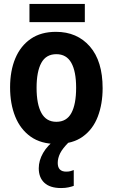

<svg xmlns="http://www.w3.org/2000/svg" viewBox="-20 -718 570 971"><path d="M266 10Q187 10 135 -27Q83 -64 57 -128.5Q31 -193 31 -276Q31 -360 57.5 -423Q84 -486 135.5 -521.5Q187 -557 263 -557Q370 -557 434.5 -483Q499 -409 499 -272Q499 -192 474.5 -128Q450 -64 398.5 -27Q347 10 266 10ZM265 -102Q317 -102 341 -146.5Q365 -191 365 -274Q365 -357 340.5 -400.5Q316 -444 265 -444Q213 -444 189 -400Q165 -356 165 -274Q165 -191 189.5 -146.5Q214 -102 265 -102ZM289 233Q233 233 204.5 206.5Q176 180 176 133Q176 94 198 55.5Q220 17 265 -16L329 0Q296 33 284 57.5Q272 82 272 106Q272 150 315 150Q327 150 336.5 147.5Q346 145 353 142V222Q342 226 326 229.5Q310 233 289 233ZM129 -606V-698H409V-606Z"/></svg>

Font: Noto Sans Mono Condensed
Style: Bold
Weight: 700
Width: 3
Designer: Monotype Design Team
Foundry: Monotype Imaging Inc.
Version: Version 2.014